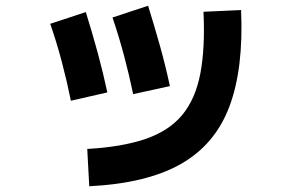

<svg xmlns="http://www.w3.org/2000/svg" viewBox="-20 -612 1040 669"><path d="M444 -284Q430 -351 412.5 -417Q395 -483 372 -551L496 -592Q519 -518 538 -450Q557 -382 572 -312ZM291 37 284 -93Q406 -100 487.5 -128Q569 -156 615 -211.5Q661 -267 678 -355.5Q695 -444 689 -571L820 -577Q829 -372 779 -240Q729 -108 610 -40.5Q491 27 291 37ZM227 -261Q213 -330 195 -398Q177 -466 155 -529L279 -570Q302 -496 320.5 -428Q339 -360 354 -290Z"/></svg>

Font: Murecho
Style: Bold
Weight: 700
Designer: Neil Summerour
Foundry: Positype
Version: Version 1.010; ttfautohint (v1.8.3)